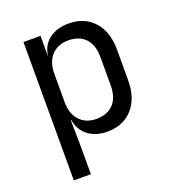

<svg xmlns="http://www.w3.org/2000/svg" viewBox="-134 -666 868 952"><g transform="rotate(-20 300.0 -190.0)"><path d="M93 180V-550H183V-445H184Q191 -499 231.5 -529.5Q272 -560 334 -560Q417 -560 466.5 -505.5Q516 -451 516 -356V-195Q516 -100 466.5 -45Q417 10 334 10Q272 10 232 -21Q192 -52 184 -105H181L183 20V180ZM304 -68Q361 -68 393.5 -102Q426 -136 426 -200V-350Q426 -414 393.5 -448Q361 -482 304 -482Q249 -482 216 -447Q183 -412 183 -350V-200Q183 -138 216 -103Q249 -68 304 -68Z"/></g></svg>

Font: JetBrainsMono NF
Style: Regular
Weight: 400
Designer: Philipp Nurullin, Konstantin Bulenkov
Foundry: JetBrains
Version: Version 2.251; ttfautohint (v1.8.3);Nerd Fonts 2.2.2